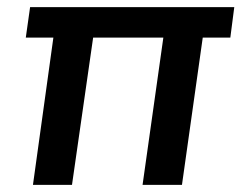

<svg xmlns="http://www.w3.org/2000/svg" viewBox="-20 -516 674 536"><path d="M72 0 129 -411H52L64 -496H634L623 -411H546L488 0H378L436 -411H240L181 0Z"/></svg>

Font: Host Grotesk Medium
Style: Italic
Weight: 500
Italic angle: -8°
Designer: Doğukan Karapınar based on Poppins by Indian Type Foundry, Jonny Pinhorn
Foundry: Element Type
Version: Version 1.001; ttfautohint (v1.8.4.7-5d5b)